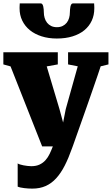

<svg xmlns="http://www.w3.org/2000/svg" viewBox="-34 -864 660 1133"><path d="M70.3 100.1Q74.2 103.5 83.7 106.4Q93.3 109.4 104.7 111.6Q116.2 113.8 128.4 115.2Q140.6 116.7 150.4 116.7Q179.7 116.7 200 106.9Q220.2 97.2 234.6 81.1Q249 64.9 259 43.9Q269 22.9 277.8 0H214.8L28.3 -472.2L-14.2 -483.9V-555.7H307.1V-483.9L241.7 -472.2L316.9 -220.2L338.4 -141.1L354 -220.2L424.8 -472.7L367.7 -483.9V-555.7H606V-483.9L560.1 -472.7Q552.2 -448.7 541 -415.8Q529.8 -382.8 516.6 -345Q503.4 -307.1 489.3 -266.6Q475.1 -226.1 461.4 -187.3Q447.8 -148.4 435.3 -113.5Q422.9 -78.6 413.3 -51.5Q403.8 -24.4 397.9 -7.8Q392.1 8.8 391.1 10.7Q370.6 68.8 347.9 113.3Q325.2 157.7 297.6 188Q270 218.3 235.6 233.6Q201.2 249 156.7 249Q146 249 133.5 248.3Q121.1 247.6 109.1 246.1Q97.2 244.6 86.9 242.4Q76.7 240.2 70.3 237.3V100.1ZM301.3 -636.7Q252 -636.7 211.4 -649.7Q170.9 -662.6 142.1 -686Q113.3 -709.5 97.4 -742.2Q81.5 -774.9 81.5 -814.5Q81.5 -816.4 81.5 -820.6Q81.5 -824.7 81.8 -829.1Q82 -833.5 82.3 -837.6Q82.5 -841.8 82.5 -843.8H207Q212.9 -843.8 216.3 -838.4Q219.7 -833 221.4 -825Q223.1 -816.9 223.9 -808.1Q224.6 -799.3 224.6 -792Q224.6 -773.9 229.5 -757.8Q234.4 -741.7 243.9 -729.7Q253.4 -717.8 267.8 -710.7Q282.2 -703.6 301.8 -703.6Q321.3 -703.6 335.7 -710.7Q350.1 -717.8 359.6 -729.7Q369.1 -741.7 373.8 -757.8Q378.4 -773.9 378.4 -792Q378.4 -799.3 379.2 -808.1Q379.9 -816.9 381.6 -825Q383.3 -833 386.7 -838.4Q390.1 -843.8 396 -843.8H521.5Q521.5 -841.8 521.7 -837.6Q522 -833.5 522.2 -829.1Q522.5 -824.7 522.5 -820.6Q522.5 -816.4 522.5 -814.5Q522.5 -774.4 507.3 -741.7Q492.2 -709 463.6 -685.5Q435.1 -662.1 394 -649.4Q353 -636.7 301.3 -636.7Z"/></svg>

Font: Merriweather UltraBold
Style: Regular
Weight: 900
Designer: Eben Sorkin ( sorkintype@gmail.com )
Foundry: Eben Sorkin
Version: Version 1.570; ttfautohint (v1.3) -l 8 -r 32 -G 0 -x 0 -H 60